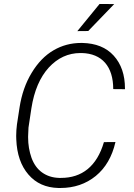

<svg xmlns="http://www.w3.org/2000/svg" viewBox="-20 -937 675 967"><path d="M369.6 -780.3 424.3 -780.8 555.2 -916.5 481.4 -917ZM503.4 -221.2C467.8 -98.6 391.6 -41 287.6 -41C284.2 -41 280.8 -41 277.3 -41C244.1 -42 215.8 -51.3 191.9 -68.4C168 -85.4 150.4 -110.4 138.7 -142.1C127.4 -174.3 121.6 -208.5 121.6 -244.6C121.6 -246.6 121.6 -248.5 121.6 -250.5L123.5 -294.4L138.2 -392.1C151.9 -479.5 181.2 -547.9 225.6 -596.7C270.5 -645.5 323.7 -669.9 385.3 -669.9C387.7 -669.9 389.6 -669.9 391.6 -669.9C493.7 -667.5 550.3 -602.1 550.3 -488.3L609.4 -487.8C609.4 -488.8 609.4 -490.2 609.4 -491.2C609.4 -560.5 590.3 -615.2 552.7 -656.7C515.1 -698.2 462.4 -719.2 394.5 -720.7C392.6 -720.7 390.6 -720.7 388.7 -720.7C338.4 -720.7 292 -708.5 249.5 -683.6C206.5 -658.7 169.9 -620.6 139.6 -570.3C108.9 -520 88.9 -461.9 78.6 -396.5L65.4 -310.5C63 -291.5 61.5 -272 61.5 -252.4C61.5 -246.6 62 -240.7 62 -234.9C64.9 -160.6 85.4 -101.6 123 -58.1C160.6 -14.2 210.9 8.3 274.4 9.8C277.8 9.8 280.8 9.8 284.2 9.8C353 9.8 412.6 -10.3 462.4 -50.8C511.7 -91.3 544.9 -148.4 561.5 -221.7Z"/></svg>

Font: Roboto Light
Style: Italic
Weight: 300
Italic angle: -12°
Designer: Google
Version: Version 2.137; 2017